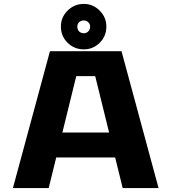

<svg xmlns="http://www.w3.org/2000/svg" viewBox="-20 -962 890 982"><path d="M409 -709.5Q360 -709.5 325.8 -743.2Q291.5 -777 291.5 -826.5Q291.5 -874 326 -908Q360.5 -942 409 -942Q455.5 -942 489.8 -907.8Q524 -873.5 524 -826.5Q524 -777 490 -743.2Q456 -709.5 409 -709.5ZM409 -792Q422 -792 431.5 -801.5Q441 -811 441 -826Q441 -839 431.5 -848.2Q422 -857.5 409 -857.5Q394 -857.5 384.8 -848.5Q375.5 -839.5 375.5 -826Q375.5 -810.5 384.8 -801.2Q394 -792 409 -792ZM607.5 0 569 -156.5H267.5L229 0H46L235.5 -700H601.5L791 0ZM370 -572.5 299 -284H538L467 -572.5Z"/></svg>

Font: League Mono Wide
Style: Bold
Weight: 700
Width: 8
Designer: Tyler Finck
Foundry: The League of Moveable Type / Tyler Finck
Version: Version 2.210